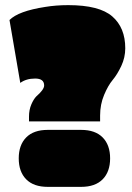

<svg xmlns="http://www.w3.org/2000/svg" viewBox="-20 -719 515 748"><path d="M152 -386Q152 -413 117 -413Q82 -413 59 -396L17 -641Q52 -676 156 -692Q198 -699 246 -699Q367 -699 417.5 -655Q468 -611 468 -531Q468 -495 452.5 -462Q437 -429 419 -407.5Q401 -386 385.5 -349Q370 -312 370 -269V-246H93V-265Q93 -291 102 -312Q111 -333 122 -344Q152 -370 152 -386ZM166 -213H296Q351 -213 380 -183.5Q409 -154 409 -102Q409 -50 380 -20.5Q351 9 296 9H166Q111 9 82 -20.5Q53 -50 53 -102Q53 -154 82 -183.5Q111 -213 166 -213Z"/></svg>

Font: Erica One
Style: Regular
Weight: 400
Designer: Miguel Hernandez
Foundry: Miguel Hernandez
Version: Version 1.003